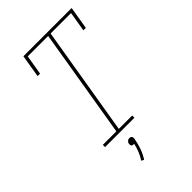

<svg xmlns="http://www.w3.org/2000/svg" viewBox="-278 -835 1157 1157"><g transform="rotate(-45 300.0 -257.0)"><path d="M121 0V-19H236L352 -716H178L157 -590H136L160 -735H571L547 -590H526L547 -716H373L257 -19H371V0ZM233 221 217 212Q233 188 243 162.5Q253 137 259 110Q258 110 257 110Q256 110 255 110Q251 110 246.5 109Q242 108 239.5 104.5Q237 101 236.5 96.5Q236 92 237 88Q237 83 239.5 79Q242 75 245.5 71.5Q249 68 253.5 66.5Q258 65 263 65Q267 65 271.5 66.5Q276 68 278.5 71.5Q281 75 281.5 79Q282 83 282 88Q276 123 264.5 156.5Q253 190 233 221Z"/></g></svg>

Font: Iosevka Etoile Thin Oblique
Style: Regular
Weight: 100
Italic angle: -9°
Designer: Belleve Invis
Foundry: Belleve Invis
Version: Version 15.5.2; ttfautohint (v1.8.4)